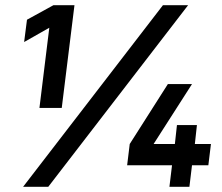

<svg xmlns="http://www.w3.org/2000/svg" viewBox="-20 -720 855 740"><path d="M170 -613 73 -558 84 -644 186 -700H267L218 -304H132ZM608 -700H705L166 0H69ZM643 -83H470L480 -165L627 -396H720L572 -165H654L662 -238H739L731 -165H793L783 -83H720L710 0H633Z"/></svg>

Font: Haskoy Bold
Style: Italic
Weight: 700
Designer: Ertekin Erdin
Foundry: Ertekin Erdin
Version: Version 2.000; ttfautohint (v1.8.4.7-5d5b)